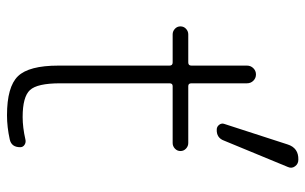

<svg xmlns="http://www.w3.org/2000/svg" viewBox="-180 -670 859 540"><g transform="rotate(90 250.0 -400.5)"><path d="M386.7 -779.3Q396.5 -810.5 429.7 -809.6Q441.4 -809.6 448.2 -800.3Q455.1 -791 450.2 -780.3L376 -600.6Q368.2 -579.1 344.7 -580.1Q336.9 -580.1 331.5 -586.9Q326.2 -593.8 329.1 -601.6ZM77.1 -456.1Q68.4 -456.1 61.5 -462.4Q54.7 -468.8 54.7 -478Q54.7 -487.3 61.5 -493.7Q68.4 -500 77.1 -500H156.2Q165 -500 165 -508.8V-665Q165 -675.8 172.4 -683.1Q179.7 -690.4 189.9 -690.4Q200.2 -690.4 207.5 -683.1Q214.8 -675.8 214.8 -665V-508.8Q214.8 -500 222.7 -500H382.8Q391.6 -500 398.4 -493.7Q405.3 -487.3 405.3 -478Q405.3 -468.8 398.4 -462.4Q391.6 -456.1 382.8 -456.1H222.7Q214.8 -456.1 214.8 -447.3V-139.6Q214.8 -75.2 233.9 -54.7Q252.9 -34.2 309.6 -34.2Q338.9 -34.2 373 -42Q380.9 -43.9 387.7 -39.6Q394.5 -35.2 394.5 -27.3Q394.5 -2.9 373 2Q337.9 9.8 304.7 9.8Q224.6 9.8 194.8 -21Q165 -51.8 165 -134.8V-447.3Q165 -456.1 156.2 -456.1Z"/></g></svg>

Font: Rounded Mgen+ 1m light
Style: Regular
Weight: 200
Designer: [Source Han Sans]
Ryoko NISHIZUKA  (kana & ideographs); Paul D. Hunt (Latin, Greek & Cyrillic); Wenlong ZHANG  (bopomofo
Version: Version 1.059.20150602